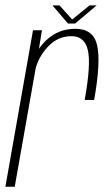

<svg xmlns="http://www.w3.org/2000/svg" viewBox="-36 -710 424 730"><path d="M286 -330Q310.5 -466.5 298 -519.5Q285.5 -572.5 236 -572.5Q182 -572.5 144 -530Q109 -491 99 -447L20 0H-15.5L89.5 -595H123.5L112 -524.5Q124 -542 140.5 -557.5Q185.5 -600.5 251 -600.5Q319.5 -600.5 333.5 -537Q347.5 -473.5 322 -330ZM222.5 -620.5 163.5 -689.5H190L238.5 -636L304.5 -689.5H331.5L249.5 -620.5Z"/></svg>

Font: Anybody ExtraLight
Style: Italic
Weight: 200
Italic angle: -10°
Designer: Tyler Finck
Foundry: Etcetera Type Company
Version: Version 1.010; ttfautohint (v1.8.3) -l 8 -r 50 -G 200 -x 14 